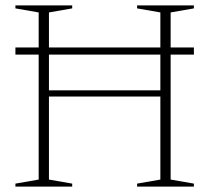

<svg xmlns="http://www.w3.org/2000/svg" viewBox="-20 -690 774 710"><path d="M161 -26 247 -11V0H37V-11L123 -26V-488H37V-514.5H123V-644L37 -659V-670H247V-659L161 -644V-514.5H573V-644L487 -659V-670H697V-659L611 -644V-514.5H697V-488H611V-26L697 -11V0H487V-11L573 -26V-333H161ZM161 -356H573V-488H161Z"/></svg>

Font: Newsreader 16pt ExtraLight
Style: Regular
Weight: 275
Designer: Hugues Gentile
Foundry: Production Type
Version: Version 1.003; ttfautohint (v1.8.3)